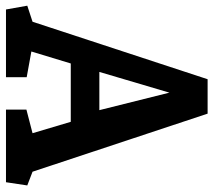

<svg xmlns="http://www.w3.org/2000/svg" viewBox="-62 -674 731 658"><g transform="rotate(90 304.0 -345.5)"><path d="M8 0 -5 -73 50 -91 247 -691H365L564 -91L611 -73L600 0H351V-70L432 -91L393 -222H193L152 -87L240 -71V0ZM222 -320H353L293 -560Z"/></g></svg>

Font: Kreon Light SemiBold
Style: Regular
Weight: 600
Version: Version 2.002